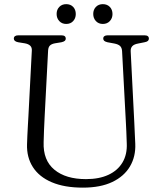

<svg xmlns="http://www.w3.org/2000/svg" viewBox="-20 -866 760 902"><path d="M571.5 -288.5 553.5 -626Q552.5 -642 544 -650Q535.5 -658 517.5 -661.5L485 -667.5Q474.5 -670 469.8 -674Q465 -678 465 -685Q465 -692 470.2 -696Q475.5 -700 484.5 -700H660Q669.5 -700 674.5 -696Q679.5 -692 679.5 -685Q679.5 -678 674.8 -673.8Q670 -669.5 659 -667.5L629 -661.5Q609.5 -658 601.2 -648.8Q593 -639.5 594 -624L611 -288.5Q612 -263.5 613.2 -239.8Q614.5 -216 615.5 -190.5Q618 -130.5 590.5 -84Q563 -37.5 507.5 -11Q452 15.5 369.5 15.5Q282.5 15.5 223.2 -9.8Q164 -35 134.5 -81Q105 -127 107 -188.5Q107.5 -204 108.5 -227.8Q109.5 -251.5 111 -276.5Q112.5 -301.5 113.5 -320.5L129.5 -628Q130.5 -643 122 -651.2Q113.5 -659.5 96.5 -662.5L65.5 -667.5Q45 -671.5 45 -684.5Q45 -692 50.2 -696Q55.5 -700 65 -700H269Q279 -700 284 -696Q289 -692 289 -684.5Q289 -678 284.2 -674Q279.5 -670 268.5 -667.5L238 -662.5Q222 -659.5 214.5 -652Q207 -644.5 206 -629L190 -323.5Q188 -285.5 186.8 -255Q185.5 -224.5 185 -198Q182 -113 235.5 -68.8Q289 -24.5 384 -24.5Q446 -24.5 489.5 -44.8Q533 -65 555.5 -102.8Q578 -140.5 575.5 -193Q574.5 -225.5 573.5 -247.5Q572.5 -269.5 571.5 -288.5ZM291 -753.5Q271 -753.5 258.5 -767Q246 -780.5 246 -800.5Q246 -820.5 258.5 -833.5Q271 -846.5 291 -846.5Q311.5 -846.5 323.8 -833.5Q336 -820.5 336 -800Q336 -780.5 323.8 -767Q311.5 -753.5 291 -753.5ZM463 -753.5Q443 -753.5 430.5 -767Q418 -780.5 418 -800.5Q418 -820.5 430.5 -833.5Q443 -846.5 463 -846.5Q483.5 -846.5 496 -833.5Q508.5 -820.5 508.5 -800Q508.5 -780.5 496 -767Q483.5 -753.5 463 -753.5Z"/></svg>

Font: Fraunces 48pt Soft Wonky Light
Style: Regular
Weight: 300
Version: Version 1.000;[b76b70a41]